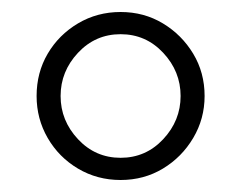

<svg xmlns="http://www.w3.org/2000/svg" viewBox="-20 -690 402 320"><path d="M181 -390Q142 -390 110 -409Q78 -428 59.5 -460Q41 -492 41 -530Q41 -569 59.5 -600.5Q78 -632 110 -651Q142 -670 181 -670Q220 -670 251.5 -651Q283 -632 302 -600.5Q321 -569 321 -530Q321 -492 302 -460Q283 -428 251.5 -409Q220 -390 181 -390ZM181 -427Q223 -427 252 -458Q281 -489 281 -530Q281 -571 252 -602Q223 -633 181 -633Q139 -633 110 -602Q81 -571 81 -530Q81 -489 110 -458Q139 -427 181 -427Z"/></svg>

Font: Brygada 1918 SemiBold
Style: Regular
Weight: 600
Designer: Mateusz Machalski | Borys Kosmynka | Przemek Hoffer
Foundry: NIEPODLEGLA 2018
Version: Version 3.006